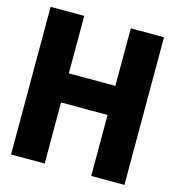

<svg xmlns="http://www.w3.org/2000/svg" viewBox="-106 -802 819 893"><g transform="rotate(15 303.5 -355.5)"><path d="M28 0H190V-294H414V0H574V-711H414V-434H190V-711H28Z"/></g></svg>

Font: Asimov Pro
Style: Blk
Weight: 900
Designer: Google
Version: Version 2.000980; 2014